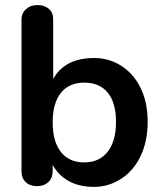

<svg xmlns="http://www.w3.org/2000/svg" viewBox="-20 -730 641 758"><path d="M405 -130.9Q438 -172.9 438 -248.5Q438 -324.2 405.5 -364Q373 -403.8 313 -403.8Q252.9 -403.8 220.5 -363.5Q188 -323.2 188 -247.1Q188 -170.9 220.5 -129.9Q252.9 -88.9 312.5 -88.9Q372.1 -88.9 405 -130.9ZM189.9 -418Q235.4 -501 352.1 -501Q410.2 -501 459 -470Q507.8 -439 535.4 -382.1Q563 -325.2 563 -249Q563 -172.9 535.4 -114.5Q507.8 -56.2 458.5 -24.2Q409.2 7.8 351.1 7.8Q293 7.8 251.5 -15.1Q210 -38.1 188 -79.1V-54.2Q188 -27.3 170.9 -11.2Q153.8 4.9 126 4.9Q98.1 4.9 81.5 -11Q64.9 -26.9 64.9 -54.2V-651.9Q64.9 -677.7 82.5 -693.8Q100.1 -710 127.9 -710Q155.8 -710 172.9 -695.1Q189.9 -680.2 189.9 -653.8Z"/></svg>

Font: Nunito-Bold
Style: Bold
Weight: 700
Designer: Vernon Adams
Foundry: newtypography
Version: Version 3.000